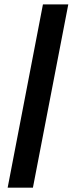

<svg xmlns="http://www.w3.org/2000/svg" viewBox="-20 -780 348 880"><path d="M176.8 -759.8H293L130.9 80.1H15.1Z"/></svg>

Font: Margherita Black
Style: Regular
Weight: 900
Designer: James Puckett
Foundry: Dunwich Type Founders
Version: Version 1.008;hotconv 1.0.109;makeotfexe 2.5.65596